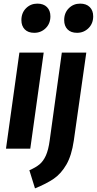

<svg xmlns="http://www.w3.org/2000/svg" viewBox="-20 -820 534 1059"><path d="M221 -530 147 0H13L87 -530ZM98 -709Q98 -749 123.5 -774.5Q149 -800 186 -800Q220 -800 239 -781Q258 -762 258 -730Q258 -690 232 -664.5Q206 -639 169 -639Q135 -639 116.5 -658Q98 -677 98 -709ZM142 119Q177 104 198 86.5Q219 69 233 38Q247 7 254 -45L321 -530H456L387 -44Q375 38 346 88Q317 138 277 165.5Q237 193 173 219ZM334 -709Q334 -749 359.5 -774.5Q385 -800 422 -800Q456 -800 475 -781Q494 -762 494 -730Q494 -690 468 -664.5Q442 -639 405 -639Q371 -639 352.5 -658Q334 -677 334 -709Z"/></svg>

Font: Fira Sans Extra Condensed SemiBold
Style: Italic
Weight: 600
Width: 3
Italic angle: -8°
Designer: Carrois Corporate & Edenspiekermann AG
Foundry: Carrois Corporate GbR & Edenspiekermann AG
Version: Version 4.203